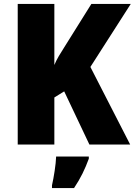

<svg xmlns="http://www.w3.org/2000/svg" viewBox="-20 -827 684 975"><path d="M641 -93 439 -487 644 -807H444L307 -588C288 -558 268 -527 256 -497V-807H70V-93H256V-332L306 -363L434 -93ZM431 -21V-32H265C264 7 253 75 244 114V128H356C390 77 411 33 431 -21Z"/></svg>

Font: Noto Sans Kannada UI SemiCondensed Black
Style: Regular
Weight: 900
Width: 4
Designer: Jelle Bosma - Monotype Design Team
Foundry: Monotype Imaging Inc.
Version: Version 2.005